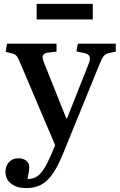

<svg xmlns="http://www.w3.org/2000/svg" viewBox="-20 -735 614 985"><path d="M115 230Q66 230 37 207Q8 184 8 146Q8 117 26 97Q44 77 74 77Q99 77 114 89Q129 101 130 120Q131 136 121 183Q143 184 162.5 174.5Q182 165 201.5 137Q221 109 243 57L263 10L85 -409Q73 -438 65.5 -447.5Q58 -457 42 -461L9 -469L16 -511H270V-470L225 -465Q206 -462 200.5 -451.5Q195 -441 206 -413L320 -128H324L435 -408Q445 -433 439.5 -445.5Q434 -458 411 -463L372 -471L379 -511H574V-470L539 -463Q522 -459 513.5 -449.5Q505 -440 492 -409L309 40Q280 113 252 154Q224 195 191.5 212.5Q159 230 115 230ZM168 -635V-715H456V-635Z"/></svg>

Font: Literata 36pt Medium
Style: Regular
Weight: 500
Designer: Latin by Veronika Burian and Jose Scaglione. Greek by Irene Vlachou. Cyrillic by Vera Evstafieva.
Foundry: TypeTogether
Version: Version 3.002